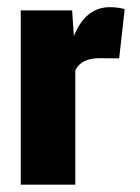

<svg xmlns="http://www.w3.org/2000/svg" viewBox="-20 -504 381 524"><path d="M185.5 0H36.6V-475.6H176.8L181.6 -405.8Q213.9 -484.4 279.3 -484.4Q302.7 -484.4 320.3 -479L305.2 -344.7L251.5 -345.2Q201.7 -345.2 185.5 -312Z"/></svg>

Font: Yantramanav Black
Style: Regular
Weight: 900
Version: Version 1.001;PS 1.0;hotconv 1.0.72;makeotf.lib2.5.5900; ttf